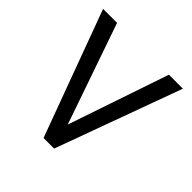

<svg xmlns="http://www.w3.org/2000/svg" viewBox="-146 -642 757 757"><g transform="rotate(45 232.5 -263.0)"><path d="M262 0H203L9 -526H87L233 -105L376 -526H454Z"/></g></svg>

Font: Freesentation 4 Regular
Style: Regular
Weight: 400
Designer: glyphs from Roboto by Christian Robertson / Hangul glyphs from Noto Sans CJK(Source Han Sans) by Jang Soo-young and Kang
Foundry: PT&
Version: Version 2.001